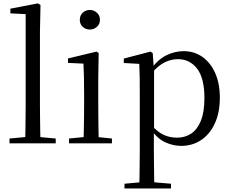

<svg xmlns="http://www.w3.org/2000/svg" viewBox="-20 -825 1334 1105"><path d="M34.6 0V-27.8L151.5 -38.6H183.1L300.7 -27.8V0ZM124.7 0Q125.7 -31.5 126.2 -70.8Q126.7 -110.1 127.2 -151.5Q127.7 -192.9 127.7 -228.5V-743.7L39.7 -748.1V-775.1L198.1 -805.5L213.1 -796.5L209.9 -641V-228.5Q209.9 -192.9 210.4 -151.5Q210.9 -110.1 211.5 -70.8Q212.1 -31.5 213.1 0Z M377.3 0V-27.8L487.1 -38.6H518.5L624.3 -27.8V0ZM460.3 0Q461.3 -24.4 462.2 -65.3Q463.1 -106.3 463.6 -150.7Q464.1 -195.1 464.1 -228.5V-288.8Q464.1 -339.6 463.2 -380.6Q462.3 -421.6 460.3 -458.9L371.3 -463V-488.6L535.7 -528L547.9 -519.8L545.5 -380.2V-228.5Q545.5 -195.1 546 -150.7Q546.5 -106.3 547.1 -65.3Q547.7 -24.4 548.7 0ZM496.8 -655Q472.9 -655 456.1 -670.5Q439.3 -686 439.3 -711.1Q439.3 -735.9 456.1 -751.8Q472.9 -767.7 496.8 -767.7Q520.2 -767.7 537.7 -751.8Q555.2 -735.9 555.2 -711.1Q555.2 -686 537.7 -670.5Q520.2 -655 496.8 -655Z M696.5 259.8V232.4L807.7 222.2H845.5L964.2 232.4V259.8ZM781.5 259.8Q782.5 225.6 783 185.1Q783.5 144.5 784 103.1Q784.5 61.7 784.5 26.7V-286.8Q784.5 -338.2 784 -379.5Q783.5 -420.7 781.5 -457.5L692.5 -462.4V-487.9L845.9 -528L858.9 -519.6L864.9 -435.3L866.7 -430.1V-78.7L865.5 -68.7V26.5Q865.5 60.7 866 102.2Q866.5 143.7 867 184.7Q867.5 225.6 868.5 259.8ZM1022.6 14.6Q978.1 14.6 933.2 -5.1Q888.3 -24.9 850.2 -77.1H837.4L851.3 -105.1Q888.5 -63.7 923.4 -48.2Q958.2 -32.7 999.5 -32.7Q1043.2 -32.7 1078.6 -55.1Q1114.1 -77.6 1135.3 -128.1Q1156.5 -178.6 1156.5 -260.8Q1156.5 -374.9 1114.5 -429.7Q1072.4 -484.5 1003.9 -484.5Q966.4 -484.5 929 -466.8Q891.5 -449.1 847.2 -398.2L836.6 -425H847.5Q886.9 -481.5 936.2 -506.1Q985.6 -530.6 1036.3 -530.6Q1097.5 -530.6 1144.2 -498Q1191 -465.4 1218.1 -405.4Q1245.2 -345.3 1245.2 -262.6Q1245.2 -177.1 1216.5 -114.8Q1187.7 -52.4 1137.4 -18.9Q1087.2 14.6 1022.6 14.6Z"/></svg>

Font: Early Summer Mincho VF
Style: Regular
Weight: 250
Designer: GuiWonder
Version: Version 1.002